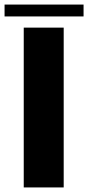

<svg xmlns="http://www.w3.org/2000/svg" viewBox="-63 -821 386 841"><path d="M41 -700H216V0H41ZM-43 -801H303V-749H-43Z"/></svg>

Font: Phudu ExtraBold
Style: Regular
Weight: 800
Version: Version 1.005;gftools[0.9.23]